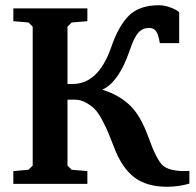

<svg xmlns="http://www.w3.org/2000/svg" viewBox="-20 -703 749 734"><path d="M31 0V-49L89 -54L105 -70V-601L89 -617L31 -622V-671H314V-622L254 -617L238 -601V-382H258Q356 -382 405 -522Q433 -604 473 -643.5Q513 -683 588 -683Q608 -683 631.5 -674.5Q655 -666 665 -656V-538H591Q586 -570 577 -583Q568 -596 552 -596Q540 -596 532.5 -594Q525 -592 515 -584Q505 -576 495 -557Q485 -538 475 -508Q434 -389 371 -360Q433 -341 475 -302Q517 -263 548 -177Q578 -93 602 -71Q626 -49 685 -49L704 -50V-1Q662 11 619 11Q541 11 493.5 -25Q446 -61 416 -140Q402 -176 394 -195.5Q386 -215 371 -243.5Q356 -272 342 -286Q328 -300 308 -311Q288 -322 265 -322H238V-70L254 -54L314 -49V0Z"/></svg>

Font: Khartiya
Style: Bold
Weight: 700
Version: Version 1.0.2